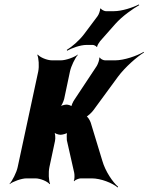

<svg xmlns="http://www.w3.org/2000/svg" viewBox="-20 -798 664 859"><path d="M279 -171 312 -25C314 -16 314 5 310 11L312 13C315 7 333 0 341 0H390C432 0 483 21 507 41L508 37C485 18 451 -32 438 -78L386 -249C383 -259 371 -279 364 -279L363 -275C370 -275 391 -295 398 -305L508 -455C540 -498 594 -545 624 -563L623 -566C593 -548 535 -528 495 -528H450C442 -528 428 -535 427 -541L424 -539C426 -533 418 -511 413 -503L313 -352C307 -344 298 -324 299 -318L302 -320C301 -326 284 -330 278 -330C268 -330 251 -325 245 -319L247 -316C254 -322 264 -343 267 -355L293 -478C298 -502 316 -539 328 -552V-554C313 -542 275 -528 252 -528H213C190 -528 158 -542 149 -554L147 -552C153 -539 156 -502 151 -478L59 -50C54 -26 35 11 23 24V26C38 14 76 0 99 0H138C161 0 193 14 202 26L204 24C198 11 196 -26 201 -50L226 -167C229 -180 227 -203 222 -210L220 -208C224 -201 241 -195 251 -195C258 -195 280 -200 284 -206L281 -208C278 -202 278 -179 279 -171ZM416 -725 356 -645C335 -617 300 -587 279 -575L280 -571C301 -583 340 -597 367 -597H395C400 -597 411 -592 412 -588L415 -589C414 -594 424 -609 428 -614L496 -691C527 -726 576 -760 603 -775L601 -778C574 -764 525 -748 490 -748H453C447 -748 433 -755 431 -760L428 -759C429 -753 422 -732 416 -725Z"/></svg>

Font: Asimov
Style: EdgeExtremeIt
Weight: 500
Designer: Google
Version: Version 2.000980: 2014